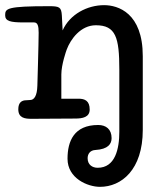

<svg xmlns="http://www.w3.org/2000/svg" viewBox="-27 -475 628 745"><path d="M361 250C444 250 527 184 527 29V-257C527 -425 431 -455 377 -455C312 -455 244 -420 216 -357L213 -415C211 -447 204 -451 164 -451C-1 -451 -7 -442 -7 -416C-7 -393 13 -388 65 -388H105C119 -388 123 -375 123 -348C123 -307 118 -146 118 -143C117 -102 105 -87 90 -87L75 -86C58 -86 44 -78 44 -51C44 -17 70 -14 95 -14C110 -14 255 -15 265 -15C293 -15 321 -20 321 -50C321 -84 302 -92 278 -92H211V-186C211 -224 230 -278 232 -283C247 -323 286 -377 345 -377C422 -377 436 -330 436 -205V36C436 103 420 176 352 176C331 176 313 164 313 139C313 122 323 108 343 107C393 104 406 83 406 61C406 26 384 10 354 10C260 10 235 73 235 141C235 217 313 250 361 250Z"/></svg>

Font: Life Savers
Style: ExtraBold
Weight: 800
Designer: Pablo Impallari, Rodrigo Fuenzalida, Brenda Gallo
Foundry: Pablo Impallari, Rodrigo Fuenzalida, Brenda Gallo
Version: Version 3.000